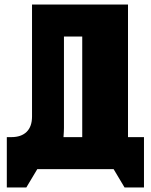

<svg xmlns="http://www.w3.org/2000/svg" viewBox="-20 -740 660 840"><path d="M120.1 -720.2H540V-140.1H609.9V80.1H524.9L477.1 0H143.1L95.2 80.1H9.8V-140.1H29.8Q73.2 -140.1 96.7 -163.3Q120.1 -186.5 120.1 -230ZM257.8 -140.1H339.8V-580.1H259.8V-180.2Q259.8 -166.5 257.8 -140.1Z"/></svg>

Font: Mikodacs
Style: Regular
Weight: 400
Designer: gluk (gluksza@wp.pl)
Foundry: gluk (gluksza@wp.pl)
Version: Version 0.28